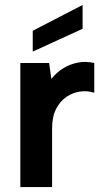

<svg xmlns="http://www.w3.org/2000/svg" viewBox="-20 -754 420 774"><path d="M313 -734V-638L112 -546V-630ZM62 -500H178L187 -436Q208 -462 234.5 -478.5Q261 -495 293 -501.5Q325 -508 360 -500V-380Q333 -389 303.5 -385Q274 -381 248.5 -364Q223 -347 206.5 -315.5Q190 -284 190 -236V0H62Z"/></svg>

Font: Albert Sans
Style: Bold
Weight: 700
Designer: Andreas Rasmussen
Foundry: a.Foundry
Version: Version 1.025